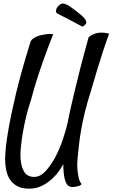

<svg xmlns="http://www.w3.org/2000/svg" viewBox="-20 -914 654 1116"><path d="M9.8 8.8Q10.7 -54.7 27.3 -151.4Q41 -234.4 71.3 -363.3Q101.6 -492.2 158.2 -673.8Q163.1 -683.6 173.3 -690.4Q183.6 -697.3 194.3 -702.1Q206.1 -707 220.7 -710Q234.4 -712.9 247.1 -714.8Q257.8 -716.8 269.5 -716.8Q281.2 -716.8 289.1 -714.8Q254.9 -628.9 230.5 -559.1Q206.1 -489.3 190.4 -438.5Q171.9 -378.9 160.2 -333Q143.6 -284.2 131.8 -235.4Q120.1 -186.5 112.8 -143.1Q105.5 -99.6 102.1 -65.4Q98.6 -31.2 98.6 -11.7Q99.6 46.9 118.2 80.6Q136.7 114.3 178.7 114.3Q213.9 114.3 244.6 81.1Q275.4 47.9 301.3 -0.5Q327.1 -48.8 345.7 -104.5Q364.3 -160.2 374 -204.1Q376 -211.9 377.9 -225.6Q390.6 -286.1 408.2 -360.4Q422.9 -423.8 444.8 -509.8Q466.8 -595.7 495.1 -697.3Q502.9 -705.1 512.7 -710Q522.5 -714.8 530.3 -717.8Q540 -721.7 549.8 -722.7Q559.6 -724.6 570.3 -724.6Q579.1 -724.6 590.8 -723.1Q602.5 -721.7 614.3 -717.8Q594.7 -665 576.2 -607.9Q557.6 -550.8 543 -502Q525.4 -445.3 509.8 -389.6Q487.3 -319.3 473.6 -263.2Q460 -207 451.7 -159.7Q443.4 -112.3 439 -71.8Q434.6 -31.2 430.7 7.8Q427.7 39.1 429.7 66.4Q431.6 90.8 436.5 115.2Q441.4 139.6 454.1 156.2Q449.2 163.1 440.4 166Q431.6 168.9 421.9 170.9Q411.1 172.9 398.4 172.9Q373 172.9 360.8 141.1Q348.6 109.4 347.7 40Q339.8 55.7 323.2 79.6Q306.6 103.5 281.7 126.5Q256.8 149.4 223.6 166Q190.4 182.6 149.4 182.6Q108.4 182.6 81.5 168.5Q54.7 154.3 38.6 130.4Q22.5 106.4 16.1 74.7Q9.8 43 9.8 8.8ZM371.1 -885.7Q377 -882.8 392.1 -872.6Q407.2 -862.3 423.8 -849.1Q440.4 -835.9 455.6 -822.8Q470.7 -809.6 475.6 -800.8Q486.3 -783.2 478 -773.9Q469.7 -764.6 460 -758.8Q418 -781.2 390.1 -795.9Q362.3 -810.5 344.7 -819.3Q324.2 -830.1 312.5 -835.9Q303.7 -840.8 305.7 -854Q307.6 -867.2 318.4 -878.9Q334 -894.5 345.7 -893.6Q357.4 -892.6 371.1 -885.7Z"/></svg>

Font: Satisfy
Style: Regular
Weight: 400
Designer: Font Diner, Inc
Foundry: Font Diner, Inc
Version: Version 1.000